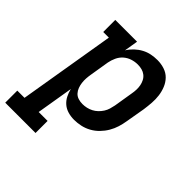

<svg xmlns="http://www.w3.org/2000/svg" viewBox="-238 -684 1035 1035"><g transform="rotate(45 279.5 -166.5)"><path d="M-41 205V113H14L106 -438H63V-530H229L216 -451Q229 -472 247 -489Q265 -506 286.5 -517.5Q308 -529 331 -533.5Q354 -538 377 -538Q405 -538 431 -529.5Q457 -521 475 -502.5Q493 -484 503 -459.5Q513 -435 516.5 -408.5Q520 -382 518 -354Q516 -326 512 -298L493 -188Q489 -163 481.5 -138.5Q474 -114 460.5 -91Q447 -68 428 -48.5Q409 -29 385.5 -16Q362 -3 336.5 2.5Q311 8 286 8Q262 8 239.5 1.5Q217 -5 200 -19.5Q183 -34 172.5 -54.5Q162 -75 157 -97L122 113H190V205ZM258 -84Q274 -84 289.5 -87.5Q305 -91 319.5 -98.5Q334 -106 346 -117.5Q358 -129 367 -143Q376 -157 380.5 -172.5Q385 -188 388 -203L406 -313Q409 -329 409.5 -345.5Q410 -362 407 -377Q404 -392 397 -405.5Q390 -419 378 -428.5Q366 -438 351 -442Q336 -446 319 -446Q319 -446 319 -446Q319 -446 319 -446Q297 -446 275.5 -439Q254 -432 237 -417Q220 -402 210.5 -381Q201 -360 197 -339L179 -229Q176 -212 175 -195.5Q174 -179 176 -163Q178 -147 183.5 -132Q189 -117 199.5 -105.5Q210 -94 225.5 -89Q241 -84 258 -84Z"/></g></svg>

Font: Iosevka Curly Slab SmBdExObl
Style: Regular
Weight: 600
Width: 7
Italic angle: -9°
Monospace: yes
Designer: Belleve Invis
Foundry: Belleve Invis
Version: Version 11.1.0; ttfautohint (v1.8.3)